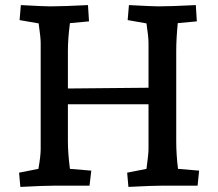

<svg xmlns="http://www.w3.org/2000/svg" viewBox="-20 -730 858 755"><path d="M480 -51 556 -66Q564 -124 564 -144V-320H247V-174Q247 -128 255 -66L339 -59L332 0H199Q155 0 60 5L55 -51L131 -66Q140 -116 140 -144V-561Q140 -582 132 -638L57 -651L62 -710Q152 -705 178 -705Q228 -705 326 -710L330 -646L255 -639Q247 -577 247 -531V-382L564 -385V-561Q564 -584 556 -638L482 -651L487 -710Q580 -705 603 -705Q652 -705 750 -710L754 -646L679 -639Q673 -577 673 -531V-174Q673 -122 680 -66L763 -59L757 0H624Q580 0 485 5Z"/></svg>

Font: Andada Pro SemiBold
Style: Regular
Weight: 600
Designer: Carolina Giovagnoli
Foundry: Huerta Tipografica
Version: Version 3.005